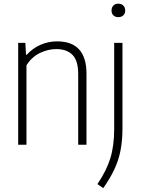

<svg xmlns="http://www.w3.org/2000/svg" viewBox="-20 -768 746 1019"><path d="M76.5 -540.5H114.5L118 -478H122.5Q153.5 -512 195 -530.2Q236.5 -548.5 283 -548.5Q439 -548.5 439 -376.5V0H395V-375Q395 -446 364.8 -476.8Q334.5 -507.5 278 -507.5Q235.5 -507.5 192 -486.8Q148.5 -466 120.5 -421.5V0H76.5ZM497 209Q545 138.5 565.5 72.2Q586 6 586 -83.5V-540.5H630V-88Q630 -21.5 619.5 31.2Q609 84 586.8 131.2Q564.5 178.5 528 230.5ZM572 -712.5Q572 -728.5 581.8 -738.5Q591.5 -748.5 608 -748.5Q624.5 -748.5 634.5 -738.5Q644.5 -728.5 644.5 -712.5Q644.5 -696 634.5 -686.5Q624.5 -677 608 -677Q591.5 -677 581.8 -686.5Q572 -696 572 -712.5Z"/></svg>

Font: Encode Sans Semi Condensed ExLight
Style: Regular
Weight: 275
Width: 4
Designer: Multiple Designers
Foundry: Impallari Type
Version: Version 2.000